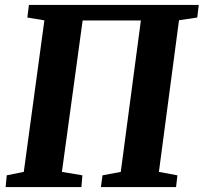

<svg xmlns="http://www.w3.org/2000/svg" viewBox="-20 -763 830 783"><path d="M3 0 7.5 -48 77 -62 161 -680 91.5 -691.5 98 -743H790.5L784.5 -691.5L710 -680.5L628 -62L703.5 -48L698 0H391.5L398 -48L472.5 -62L554.5 -679.5H317L232.5 -62L316 -48L312 0Z"/></svg>

Font: Merriweather 20pt ExtraBold
Style: Italic
Weight: 800
Italic angle: -7.8°
Version: Version 2.101